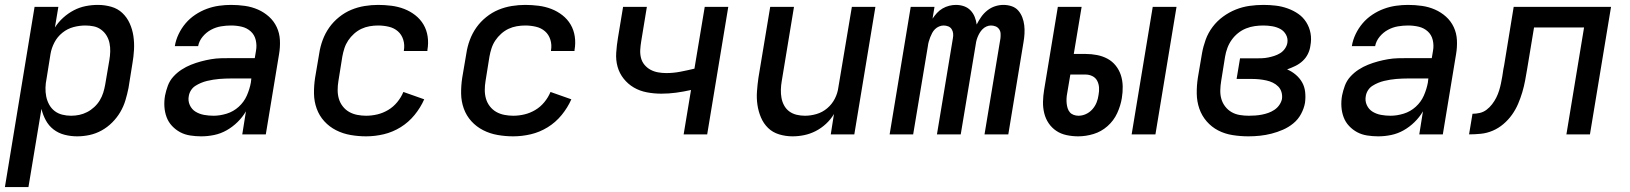

<svg xmlns="http://www.w3.org/2000/svg" viewBox="-26 -548 6646 783"><path d="M-6 215 115 -520H212L198 -436Q212 -458 232 -476Q252 -494 275 -506Q298 -518 323 -523Q348 -528 373 -528Q401 -528 427.5 -520.5Q454 -513 473 -495Q492 -477 503 -452.5Q514 -428 518 -401Q522 -374 520.5 -345.5Q519 -317 514 -289L498 -189Q493 -164 485.5 -139Q478 -114 464.5 -91Q451 -68 431.5 -48.5Q412 -29 388.5 -16Q365 -3 339.5 2.5Q314 8 289 8Q262 8 237 1.5Q212 -5 192.5 -20Q173 -35 161 -57Q149 -79 143 -104L90 215ZM264 -76Q281 -76 297.5 -79.5Q314 -83 329.5 -91Q345 -99 358.5 -111.5Q372 -124 381 -139Q390 -154 395 -170Q400 -186 403 -203L420 -303Q423 -320 423.5 -338Q424 -356 420.5 -372.5Q417 -389 408.5 -403Q400 -417 386.5 -427Q373 -437 356.5 -440.5Q340 -444 322 -444Q298 -444 273.5 -437.5Q249 -431 228.5 -414.5Q208 -398 196 -375Q184 -352 180 -328L164 -228Q160 -209 159.5 -190.5Q159 -172 162.5 -154.5Q166 -137 174.5 -121.5Q183 -106 196.5 -95.5Q210 -85 227.5 -80.5Q245 -76 264 -76Z M795 8Q795 8 795 8Q795 8 795 8H794Q772 8 749.5 4.5Q727 1 708.5 -9Q690 -19 675.5 -34.5Q661 -50 653.5 -70Q646 -90 644.5 -112.5Q643 -135 647 -158Q651 -178 658.5 -198.5Q666 -219 681 -235.5Q696 -252 714.5 -264Q733 -276 753 -284Q773 -292 793.5 -297.5Q814 -303 834.5 -306.5Q855 -310 875.5 -310.5Q896 -311 917 -311H1013L1018 -341Q1022 -363 1017 -384.5Q1012 -406 996.5 -420Q981 -434 960 -439Q939 -444 916 -444Q896 -444 875 -440.5Q854 -437 834.5 -426.5Q815 -416 800.5 -398.5Q786 -381 782 -360H687Q691 -385 702.5 -409Q714 -433 731 -453Q748 -473 770.5 -488Q793 -503 817.5 -512Q842 -521 867 -524.5Q892 -528 916 -528Q945 -528 973 -524Q1001 -520 1026 -509Q1051 -498 1071 -480Q1091 -462 1102.5 -437.5Q1114 -413 1115.5 -384.5Q1117 -356 1112 -327L1058 0H962L977 -94Q963 -70 942.5 -50Q922 -30 898 -16.5Q874 -3 847.5 2.5Q821 8 795 8ZM845 -76Q871 -76 898.5 -84.5Q926 -93 947.5 -112.5Q969 -132 980.5 -158Q992 -184 997 -211L999 -228H917Q905 -228 892.5 -227.5Q880 -227 868 -226Q856 -225 843.5 -223Q831 -221 818.5 -218Q806 -215 794 -210Q782 -205 771 -198Q760 -191 753 -180Q746 -169 744 -157Q740 -137 748 -119.5Q756 -102 771.5 -92.5Q787 -83 806 -79.5Q825 -76 845 -76Z M1467 8Q1435 8 1403.5 2.5Q1372 -3 1344.5 -17Q1317 -31 1296.5 -53.5Q1276 -76 1265.5 -105Q1255 -134 1254.5 -166Q1254 -198 1259 -231L1276 -331Q1280 -358 1290 -385Q1300 -412 1316.5 -435.5Q1333 -459 1356.5 -478Q1380 -497 1406.5 -508Q1433 -519 1461 -523.5Q1489 -528 1516 -528Q1543 -528 1570.5 -524.5Q1598 -521 1622.5 -511.5Q1647 -502 1667.5 -486Q1688 -470 1701 -448Q1714 -426 1718 -399Q1722 -372 1717 -344Q1717 -343 1717 -342Q1717 -341 1717 -340H1621Q1621 -341 1621 -341.5Q1621 -342 1621 -342Q1625 -365 1618.5 -386Q1612 -407 1596.5 -420.5Q1581 -434 1559.5 -439Q1538 -444 1516 -444Q1499 -444 1481.5 -441Q1464 -438 1448 -430.5Q1432 -423 1418 -410.5Q1404 -398 1394 -383Q1384 -368 1378.5 -351Q1373 -334 1370 -317L1354 -217Q1351 -199 1351 -180.5Q1351 -162 1356 -145Q1361 -128 1372 -114Q1383 -100 1398 -91.5Q1413 -83 1431 -79.5Q1449 -76 1467 -76Q1490 -76 1513 -81.5Q1536 -87 1557 -99.5Q1578 -112 1594 -131.5Q1610 -151 1619 -173L1704 -143Q1689 -109 1664.5 -79Q1640 -49 1607.5 -29Q1575 -9 1539 -0.5Q1503 8 1467 8Z M2067 8Q2035 8 2003.5 2.5Q1972 -3 1944.5 -17Q1917 -31 1896.5 -53.5Q1876 -76 1865.5 -105Q1855 -134 1854.5 -166Q1854 -198 1859 -231L1876 -331Q1880 -358 1890 -385Q1900 -412 1916.5 -435.5Q1933 -459 1956.5 -478Q1980 -497 2006.5 -508Q2033 -519 2061 -523.5Q2089 -528 2116 -528Q2143 -528 2170.5 -524.5Q2198 -521 2222.5 -511.5Q2247 -502 2267.5 -486Q2288 -470 2301 -448Q2314 -426 2318 -399Q2322 -372 2317 -344Q2317 -343 2317 -342Q2317 -341 2317 -340H2221Q2221 -341 2221 -341.5Q2221 -342 2221 -342Q2225 -365 2218.5 -386Q2212 -407 2196.5 -420.5Q2181 -434 2159.5 -439Q2138 -444 2116 -444Q2099 -444 2081.5 -441Q2064 -438 2048 -430.5Q2032 -423 2018 -410.5Q2004 -398 1994 -383Q1984 -368 1978.5 -351Q1973 -334 1970 -317L1954 -217Q1951 -199 1951 -180.5Q1951 -162 1956 -145Q1961 -128 1972 -114Q1983 -100 1998 -91.5Q2013 -83 2031 -79.5Q2049 -76 2067 -76Q2090 -76 2113 -81.5Q2136 -87 2157 -99.5Q2178 -112 2194 -131.5Q2210 -151 2219 -173L2304 -143Q2289 -109 2264.5 -79Q2240 -49 2207.5 -29Q2175 -9 2139 -0.5Q2103 8 2067 8Z M2762 0 2792 -181Q2761 -174 2731 -170Q2701 -166 2671 -166Q2641 -166 2612 -171.5Q2583 -177 2559 -191Q2535 -205 2517.5 -227Q2500 -249 2492.5 -276Q2485 -303 2487 -333Q2489 -363 2494 -393L2515 -520H2612L2589 -380Q2586 -362 2585 -345Q2584 -328 2588 -312Q2592 -296 2602.5 -283.5Q2613 -271 2627 -263.5Q2641 -256 2657.5 -253Q2674 -250 2691 -250Q2720 -250 2748.5 -255.5Q2777 -261 2806 -268L2848 -520H2944L2858 0Z M3206 8Q3178 8 3151.5 0Q3125 -8 3106.5 -26Q3088 -44 3077.5 -68.5Q3067 -93 3063 -120Q3059 -147 3061 -175Q3063 -203 3067 -231L3115 -520H3212L3162 -217Q3159 -200 3158.5 -182.5Q3158 -165 3161 -148.5Q3164 -132 3172 -117.5Q3180 -103 3193 -93.5Q3206 -84 3222.5 -80Q3239 -76 3257 -76Q3280 -76 3304 -83Q3328 -90 3347.5 -106.5Q3367 -123 3378.5 -145.5Q3390 -168 3393 -192L3448 -520H3544L3458 0H3362L3375 -83Q3362 -61 3342.5 -43Q3323 -25 3300.5 -13.5Q3278 -2 3254 3Q3230 8 3206 8Z M3602 0 3688 -520H3785L3777 -472Q3785 -484 3795 -495Q3805 -506 3818 -513.5Q3831 -521 3845 -524.5Q3859 -528 3872 -528Q3872 -528 3872 -528Q3872 -528 3872 -528Q3890 -528 3905.5 -522.5Q3921 -517 3932 -505.5Q3943 -494 3949 -479Q3955 -464 3957 -448Q3965 -464 3975.5 -479Q3986 -494 4000.5 -505.5Q4015 -517 4032 -522.5Q4049 -528 4066 -528Q4066 -528 4066 -528Q4066 -528 4066 -528Q4084 -528 4100 -522.5Q4116 -517 4126.5 -505Q4137 -493 4143 -477.5Q4149 -462 4151 -445Q4153 -428 4152 -410.5Q4151 -393 4148 -376L4086 0H3989L4054 -392Q4055 -402 4054.5 -411.5Q4054 -421 4048.5 -429Q4043 -437 4034 -440.5Q4025 -444 4015 -444Q4006 -444 3997 -440Q3988 -436 3981 -429Q3974 -422 3969 -413.5Q3964 -405 3960.5 -396Q3957 -387 3955 -378Q3953 -369 3952 -360L3892 0H3795L3860 -392Q3862 -402 3861 -411.5Q3860 -421 3855 -429Q3850 -437 3841 -440.5Q3832 -444 3822 -444Q3813 -444 3803.5 -440Q3794 -436 3787 -429Q3780 -422 3775.5 -413.5Q3771 -405 3767.5 -396Q3764 -387 3761.5 -378Q3759 -369 3758 -360L3698 0Z M4589 0 4675 -520H4772L4686 0ZM4371 8Q4347 8 4323.5 3Q4300 -2 4281.5 -14.5Q4263 -27 4250.5 -45.5Q4238 -64 4232.5 -86.5Q4227 -109 4227.5 -133Q4228 -157 4232 -181L4288 -520H4385L4353 -328H4401Q4425 -328 4448 -323.5Q4471 -319 4490.5 -308.5Q4510 -298 4524 -280.5Q4538 -263 4545 -241.5Q4552 -220 4552.5 -196Q4553 -172 4549 -148Q4544 -117 4530 -86.5Q4516 -56 4490.5 -33.5Q4465 -11 4433.5 -1.5Q4402 8 4371 8ZM4372 -76Q4388 -76 4403 -83Q4418 -90 4429 -102.5Q4440 -115 4446 -130Q4452 -145 4454 -161Q4457 -176 4456 -191Q4455 -206 4448.5 -218.5Q4442 -231 4429 -237.5Q4416 -244 4401 -244H4339L4326 -167Q4324 -157 4323.5 -146.5Q4323 -136 4324 -126Q4325 -116 4328 -106.5Q4331 -97 4337 -90Q4343 -83 4352.5 -79.5Q4362 -76 4372 -76Z M5065 8Q5033 8 5001 3Q4969 -2 4942 -16Q4915 -30 4895 -53Q4875 -76 4865 -105Q4855 -134 4854.5 -166Q4854 -198 4859 -231L4876 -331Q4881 -359 4891 -386.5Q4901 -414 4919 -438Q4937 -462 4961.5 -480Q4986 -498 5013.5 -509Q5041 -520 5069.5 -524Q5098 -528 5126 -528Q5152 -528 5177 -525Q5202 -522 5225.5 -513.5Q5249 -505 5268.5 -491.5Q5288 -478 5301 -457.5Q5314 -437 5318.5 -412.5Q5323 -388 5318 -362Q5316 -345 5308 -328.5Q5300 -312 5286.5 -299.5Q5273 -287 5256.5 -279Q5240 -271 5223 -265Q5242 -257 5258 -243.5Q5274 -230 5284 -212.5Q5294 -195 5296.5 -173.5Q5299 -152 5296 -129Q5292 -106 5280 -83.5Q5268 -61 5248.5 -45Q5229 -29 5206 -19Q5183 -9 5159.5 -3Q5136 3 5112.5 5.5Q5089 8 5065 8ZM5067 -76Q5080 -76 5093.5 -77Q5107 -78 5120 -80.5Q5133 -83 5146 -87.5Q5159 -92 5171 -100Q5183 -108 5191 -119.5Q5199 -131 5202 -144Q5204 -159 5200 -172.5Q5196 -186 5186.5 -195.5Q5177 -205 5164.5 -211Q5152 -217 5138 -220Q5124 -223 5110 -224.5Q5096 -226 5081 -226H5017L5031 -310H5095Q5107 -310 5120 -310.5Q5133 -311 5145.5 -313.5Q5158 -316 5170.5 -320Q5183 -324 5194.5 -331Q5206 -338 5214 -349.5Q5222 -361 5224 -373Q5227 -391 5218.5 -406.5Q5210 -422 5195 -430Q5180 -438 5162 -441Q5144 -444 5126 -444Q5109 -444 5091 -441.5Q5073 -439 5055.5 -432Q5038 -425 5023 -413Q5008 -401 4997 -385.5Q4986 -370 4979.5 -352.5Q4973 -335 4970 -317L4954 -217Q4951 -199 4950.5 -180Q4950 -161 4955 -144Q4960 -127 4971 -113Q4982 -99 4997 -90.5Q5012 -82 5030 -79Q5048 -76 5067 -76Z M5595 8Q5595 8 5595 8Q5595 8 5595 8H5594Q5572 8 5549.5 4.5Q5527 1 5508.5 -9Q5490 -19 5475.5 -34.5Q5461 -50 5453.5 -70Q5446 -90 5444.5 -112.5Q5443 -135 5447 -158Q5451 -178 5458.5 -198.5Q5466 -219 5481 -235.5Q5496 -252 5514.5 -264Q5533 -276 5553 -284Q5573 -292 5593.5 -297.5Q5614 -303 5634.5 -306.5Q5655 -310 5675.5 -310.5Q5696 -311 5717 -311H5813L5818 -341Q5822 -363 5817 -384.5Q5812 -406 5796.5 -420Q5781 -434 5760 -439Q5739 -444 5716 -444Q5696 -444 5675 -440.5Q5654 -437 5634.5 -426.5Q5615 -416 5600.5 -398.5Q5586 -381 5582 -360H5487Q5491 -385 5502.5 -409Q5514 -433 5531 -453Q5548 -473 5570.5 -488Q5593 -503 5617.5 -512Q5642 -521 5667 -524.5Q5692 -528 5716 -528Q5745 -528 5773 -524Q5801 -520 5826 -509Q5851 -498 5871 -480Q5891 -462 5902.5 -437.5Q5914 -413 5915.5 -384.5Q5917 -356 5912 -327L5858 0H5762L5777 -94Q5763 -70 5742.5 -50Q5722 -30 5698 -16.5Q5674 -3 5647.5 2.5Q5621 8 5595 8ZM5645 -76Q5671 -76 5698.5 -84.5Q5726 -93 5747.5 -112.5Q5769 -132 5780.5 -158Q5792 -184 5797 -211L5799 -228H5717Q5705 -228 5692.5 -227.5Q5680 -227 5668 -226Q5656 -225 5643.5 -223Q5631 -221 5618.5 -218Q5606 -215 5594 -210Q5582 -205 5571 -198Q5560 -191 5553 -180Q5546 -169 5544 -157Q5540 -137 5548 -119.5Q5556 -102 5571.5 -92.5Q5587 -83 5606 -79.5Q5625 -76 5645 -76Z M5965 0 5979 -84Q5994 -84 6009 -87.5Q6024 -91 6036.5 -100.5Q6049 -110 6059 -123Q6069 -136 6076 -150Q6083 -164 6087.5 -178.5Q6092 -193 6095 -207.5Q6098 -222 6100.5 -236.5Q6103 -251 6105 -266Q6106 -270 6106.5 -273.5Q6107 -277 6108 -281L6147 -520H6544L6458 0H6362L6434 -436H6230L6202 -267Q6198 -243 6193.5 -219Q6189 -195 6182 -171.5Q6175 -148 6165 -124.5Q6155 -101 6140 -80Q6125 -59 6105 -42Q6085 -25 6061.5 -15Q6038 -5 6013.5 -2.5Q5989 0 5965 0Z"/></svg>

Font: Iosevka SS04 Medium Extended
Style: Italic
Weight: 500
Width: 7
Italic angle: -9°
Monospace: yes
Designer: Belleve Invis
Foundry: Belleve Invis
Version: Version 19.0.0; ttfautohint (v1.8.4)